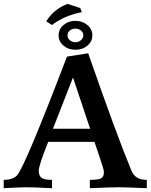

<svg xmlns="http://www.w3.org/2000/svg" viewBox="-41 -991 793 1011"><path d="M731.9 0Q623.5 -4.9 584.5 -4.9Q544.9 -4.9 432.1 0V-43.9Q477.1 -43.9 491.5 -52Q505.9 -60.1 505.9 -83.5Q505.9 -97.2 496.1 -125.5L456.5 -244.1H212.9Q163.1 -120.6 163.1 -91.8Q163.1 -65.9 177.5 -54.9Q191.9 -43.9 232.9 -43.9V0Q135.3 -4.9 99.1 -4.9Q67.4 -4.9 -21.5 0V-43.9Q24.4 -43.9 47.4 -66.4Q87.9 -106.4 311.5 -692.9L423.3 -710.4Q574.7 -275.9 651.4 -91.8Q670.4 -43.9 731.9 -43.9ZM433.6 -313 343.3 -583 237.8 -313ZM356 -729Q318.8 -729 293.2 -751Q267.6 -772.9 267.6 -804.7Q267.6 -836.9 293.2 -859.1Q318.8 -881.3 356 -881.3Q393.1 -881.3 419.2 -859.1Q445.3 -836.9 445.3 -804.7Q445.3 -772.9 419.7 -751Q394 -729 356 -729ZM356 -768.6Q372.6 -768.6 385.3 -779.5Q397.9 -790.5 397.9 -804.7Q397.9 -819.8 385.7 -830.1Q373.5 -840.3 356 -840.3Q338.4 -840.3 326.4 -830.1Q314.5 -819.8 314.5 -804.7Q314.5 -790 326.9 -779.3Q339.4 -768.6 356 -768.6ZM232.9 -859.4 202.6 -878.4Q239.7 -940.9 314.5 -970.7L381.8 -948.7L389.6 -927.2Q294.9 -907.7 232.9 -859.4Z"/></svg>

Font: Kelvinch
Style: Bold
Weight: 700
Designer: Paul James Miller
Foundry: High-Logic / Made with FontCreator
Version: Version 3.501;March 28, 2021;FontCreator 13.0.0.2683 64-bit